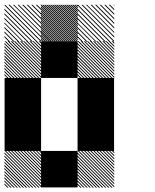

<svg xmlns="http://www.w3.org/2000/svg" viewBox="-21 -856 708 877"><path d="M500.8 -155.8 489.2 -167.5H495L500.8 -161.7ZM500.8 -141.7 475 -167.5H480.8L500.8 -147.5ZM500.8 -127.5 460.8 -167.5H466.7L500.8 -133.3ZM500.8 -113.3 446.7 -167.5H452.5L500.8 -119.2ZM500.8 -99.2 432.5 -167.5H438.3L500.8 -105ZM500.8 -85 418.3 -167.5H424.2L500.8 -90.8ZM500.8 -70.8 404.2 -167.5H410L500.8 -76.7ZM500.8 -56.7 390 -167.5H395.8L500.8 -62.5ZM500.8 -42.5 375.8 -167.5H381.7L500.8 -48.3ZM500.8 -28.3 361.7 -167.5H367.5L500.8 -34.2ZM500.8 -14.2 347.5 -167.5H353.3L500.8 -20ZM500.8 0 333.3 -167.5H339.2L500.8 -5.8ZM487.5 0.8 332.5 -154.2V-160L493.3 0.8ZM473.3 0.8 332.5 -140V-145.8L479.2 0.8ZM459.2 0.8 332.5 -125.8V-131.7L465 0.8ZM445 0.8 332.5 -111.7V-117.5L450.8 0.8ZM430 0.8 332.5 -96.7V-103.3L436.7 0.8ZM416.7 0.8 332.5 -83.3V-89.2L422.5 0.8ZM402.5 0.8 332.5 -69.2V-75L408.3 0.8ZM388.3 0.8 332.5 -55V-60.8L394.2 0.8ZM374.2 0.8 332.5 -40.8V-46.7L380 0.8ZM360 0.8 332.5 -26.7V-32.5L365.8 0.8ZM345.8 0.8 332.5 -12.5V-18.3L351.7 0.8ZM167.5 -155.8 155.8 -167.5H161.7L167.5 -161.7ZM167.5 -141.7 141.7 -167.5H147.5L167.5 -147.5ZM167.5 -127.5 127.5 -167.5H133.3L167.5 -133.3ZM167.5 -113.3 113.3 -167.5H119.2L167.5 -119.2ZM167.5 -99.2 99.2 -167.5H105L167.5 -105ZM167.5 -85 85 -167.5H90.8L167.5 -90.8ZM167.5 -70.8 70.8 -167.5H76.7L167.5 -76.7ZM167.5 -56.7 56.7 -167.5H62.5L167.5 -62.5ZM167.5 -42.5 42.5 -167.5H48.3L167.5 -48.3ZM167.5 -28.3 28.3 -167.5H34.2L167.5 -34.2ZM167.5 -14.2 14.2 -167.5H20L167.5 -20ZM167.5 0 0 -167.5H5.8L167.5 -5.8ZM154.2 0.8 -0.8 -154.2V-160L160 0.8ZM140 0.8 -0.8 -140V-145.8L145.8 0.8ZM125.8 0.8 -0.8 -125.8V-131.7L131.7 0.8ZM111.7 0.8 -0.8 -111.7V-117.5L117.5 0.8ZM96.7 0.8 -0.8 -96.7V-103.3L103.3 0.8ZM83.3 0.8 -0.8 -83.3V-89.2L89.2 0.8ZM69.2 0.8 -0.8 -69.2V-75L75 0.8ZM55 0.8 -0.8 -55V-60.8L60.8 0.8ZM40.8 0.8 -0.8 -40.8V-46.7L46.7 0.8ZM26.7 0.8 -0.8 -26.7V-32.5L32.5 0.8ZM12.5 0.8 -0.8 -12.5V-18.3L18.3 0.8ZM500.8 -655.8 489.2 -667.5H495L500.8 -661.7ZM500.8 -641.7 475 -667.5H480.8L500.8 -647.5ZM500.8 -627.5 460.8 -667.5H466.7L500.8 -633.3ZM500.8 -613.3 446.7 -667.5H452.5L500.8 -619.2ZM500.8 -599.2 432.5 -667.5H438.3L500.8 -605ZM500.8 -585 418.3 -667.5H424.2L500.8 -590.8ZM500.8 -570.8 404.2 -667.5H410L500.8 -576.7ZM500.8 -556.7 390 -667.5H395.8L500.8 -562.5ZM500.8 -542.5 375.8 -667.5H381.7L500.8 -548.3ZM500.8 -528.3 361.7 -667.5H367.5L500.8 -534.2ZM500.8 -514.2 347.5 -667.5H353.3L500.8 -520ZM500.8 -500 333.3 -667.5H339.2L500.8 -505.8ZM487.5 -499.2 332.5 -654.2V-660L493.3 -499.2ZM473.3 -499.2 332.5 -640V-645.8L479.2 -499.2ZM459.2 -499.2 332.5 -625.8V-631.7L465 -499.2ZM445 -499.2 332.5 -611.7V-617.5L450.8 -499.2ZM430 -499.2 332.5 -596.7V-603.3L436.7 -499.2ZM416.7 -499.2 332.5 -583.3V-589.2L422.5 -499.2ZM402.5 -499.2 332.5 -569.2V-575L408.3 -499.2ZM388.3 -499.2 332.5 -555V-560.8L394.2 -499.2ZM374.2 -499.2 332.5 -540.8V-546.7L380 -499.2ZM360 -499.2 332.5 -526.7V-532.5L365.8 -499.2ZM345.8 -499.2 332.5 -512.5V-518.3L351.7 -499.2ZM167.5 -655.8 155.8 -667.5H161.7L167.5 -661.7ZM167.5 -641.7 141.7 -667.5H147.5L167.5 -647.5ZM167.5 -627.5 127.5 -667.5H133.3L167.5 -633.3ZM167.5 -613.3 113.3 -667.5H119.2L167.5 -619.2ZM167.5 -599.2 99.2 -667.5H105L167.5 -605ZM167.5 -585 85 -667.5H90.8L167.5 -590.8ZM167.5 -570.8 70.8 -667.5H76.7L167.5 -576.7ZM167.5 -556.7 56.7 -667.5H62.5L167.5 -562.5ZM167.5 -542.5 42.5 -667.5H48.3L167.5 -548.3ZM167.5 -528.3 28.3 -667.5H34.2L167.5 -534.2ZM167.5 -514.2 14.2 -667.5H20L167.5 -520ZM167.5 -500 0 -667.5H5.8L167.5 -505.8ZM154.2 -499.2 -0.8 -654.2V-660L160 -499.2ZM140 -499.2 -0.8 -640V-645.8L145.8 -499.2ZM125.8 -499.2 -0.8 -625.8V-631.7L131.7 -499.2ZM111.7 -499.2 -0.8 -611.7V-617.5L117.5 -499.2ZM96.7 -499.2 -0.8 -596.7V-603.3L103.3 -499.2ZM83.3 -499.2 -0.8 -583.3V-589.2L89.2 -499.2ZM69.2 -499.2 -0.8 -569.2V-575L75 -499.2ZM55 -499.2 -0.8 -555V-560.8L60.8 -499.2ZM40.8 -499.2 -0.8 -540.8V-546.7L46.7 -499.2ZM26.7 -499.2 -0.8 -526.7V-532.5L32.5 -499.2ZM12.5 -499.2 -0.8 -512.5V-518.3L18.3 -499.2ZM500.8 -830 496.7 -834.2H500.8ZM500.8 -809.2 475.8 -834.2H481.7L500.8 -815ZM500.8 -788.3 455 -834.2H460.8L500.8 -794.2ZM500.8 -767.5 434.2 -834.2H440L500.8 -773.3ZM500.8 -746.7 413.3 -834.2H419.2L500.8 -752.5ZM500.8 -725.8 392.5 -834.2H398.3L500.8 -731.7ZM500.8 -705 371.7 -834.2H376.7L500.8 -710ZM500.8 -684.2 350.8 -834.2H356.7L500.8 -690ZM498.3 -665.8 332.5 -831.7 335.8 -834.2 500.8 -669.2ZM477.5 -665.8 332.5 -810.8V-816.7L483.3 -665.8ZM456.7 -665.8 332.5 -790V-795.8L462.5 -665.8ZM435.8 -665.8 332.5 -769.2V-775L441.7 -665.8ZM415 -665.8 332.5 -748.3V-753.3L420 -665.8ZM394.2 -665.8 332.5 -727.5V-733.3L400 -665.8ZM373.3 -665.8 332.5 -706.7V-712.5L379.2 -665.8ZM352.5 -665.8 332.5 -685.8V-691.7L358.3 -665.8ZM500.8 -834.2H502.5L500.8 -835.8ZM334.2 -826.7 326.7 -834.2H332.5L334.2 -832.5ZM334.2 -817.5 317.5 -834.2H323.3L334.2 -823.3ZM334.2 -808.3 308.3 -834.2H314.2L334.2 -814.2ZM334.2 -799.2 299.2 -834.2H305L334.2 -805ZM334.2 -790 290 -834.2H295.8L334.2 -795.8ZM334.2 -780.8 280.8 -834.2H286.7L334.2 -786.7ZM334.2 -771.7 271.7 -834.2H277.5L334.2 -777.5ZM334.2 -762.5 262.5 -834.2H268.3L334.2 -768.3ZM334.2 -753.3 253.3 -834.2H259.2L334.2 -759.2ZM334.2 -744.2 244.2 -834.2H250L334.2 -750ZM334.2 -735 235 -834.2H240.8L334.2 -740.8ZM334.2 -725.8 225.8 -834.2H231.7L334.2 -731.7ZM334.2 -716.7 216.7 -834.2H222.5L334.2 -722.5ZM334.2 -707.5 207.5 -834.2H213.3L334.2 -713.3ZM334.2 -698.3 198.3 -834.2H204.2L334.2 -704.2ZM334.2 -689.2 189.2 -834.2H195L334.2 -695ZM334.2 -680 180 -834.2H185.8L334.2 -685.8ZM334.2 -670.8 170.8 -834.2H176.7L334.2 -676.7ZM330 -665.8 165.8 -830 167.5 -834.2 334.2 -667.5ZM320.8 -665.8 165.8 -820.8V-826.7L326.7 -665.8ZM311.7 -665.8 165.8 -811.7V-817.5L317.5 -665.8ZM302.5 -665.8 165.8 -802.5V-808.3L308.3 -665.8ZM293.3 -665.8 165.8 -793.3V-799.2L299.2 -665.8ZM284.2 -665.8 165.8 -784.2V-790L290 -665.8ZM275 -665.8 165.8 -775V-780.8L280.8 -665.8ZM265.8 -665.8 165.8 -765.8V-771.7L271.7 -665.8ZM256.7 -665.8 165.8 -756.7V-762.5L262.5 -665.8ZM247.5 -665.8 165.8 -747.5V-753.3L253.3 -665.8ZM238.3 -665.8 165.8 -738.3V-744.2L244.2 -665.8ZM229.2 -665.8 165.8 -729.2V-735L235 -665.8ZM220 -665.8 165.8 -720V-725.8L225.8 -665.8ZM210 -665.8 165.8 -710V-716.7L216.7 -665.8ZM201.7 -665.8 165.8 -701.7V-707.5L207.5 -665.8ZM192.5 -665.8 165.8 -692.5V-698.3L198.3 -665.8ZM183.3 -665.8 165.8 -683.3V-689.2L189.2 -665.8ZM174.2 -665.8 165.8 -674.2V-680L180 -665.8ZM167.5 -830 163.3 -834.2H167.5ZM167.5 -809.2 142.5 -834.2H148.3L167.5 -815ZM167.5 -788.3 121.7 -834.2H127.5L167.5 -794.2ZM167.5 -767.5 100.8 -834.2H106.7L167.5 -773.3ZM167.5 -746.7 80 -834.2H85.8L167.5 -752.5ZM167.5 -725.8 59.2 -834.2H65L167.5 -731.7ZM167.5 -705 38.3 -834.2H43.3L167.5 -710ZM167.5 -684.2 17.5 -834.2H23.3L167.5 -690ZM165 -665.8 -0.8 -831.7 2.5 -834.2 167.5 -669.2ZM144.2 -665.8 -0.8 -810.8V-816.7L150 -665.8ZM123.3 -665.8 -0.8 -790V-795.8L129.2 -665.8ZM102.5 -665.8 -0.8 -769.2V-775L108.3 -665.8ZM81.7 -665.8 -0.8 -748.3V-753.3L86.7 -665.8ZM60.8 -665.8 -0.8 -727.5V-733.3L66.7 -665.8ZM40 -665.8 -0.8 -706.7V-712.5L45.8 -665.8ZM19.2 -665.8 -0.8 -685.8V-691.7L25 -665.8ZM167.5 -834.2H169.2L167.5 -835.8ZM166.7 -166.7H333.3V0H166.7ZM333.3 -333.3H500V-166.7H333.3ZM0 -333.3H166.7V-166.7H0ZM333.3 -500H500V-166.7H333.3ZM0 -500H166.7V-166.7H0ZM166.7 -666.7H333.3V-500H166.7Z"/></svg>

Font: 0xA000-Pixelated-Mono
Style: Pixelated-Mono
Weight: 400
Version: Version 0.1